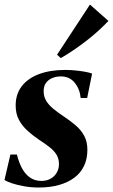

<svg xmlns="http://www.w3.org/2000/svg" viewBox="-29 -826 504 858"><path d="M360.5 -388H331.5Q328 -427 305.2 -455.8Q282.5 -484.5 242.5 -484.5Q222 -484.5 204.5 -477.2Q187 -470 176.5 -455.5Q166 -441 166 -419Q166 -394.5 177.5 -375.5Q189 -356.5 208.8 -340.2Q228.5 -324 252.5 -308Q286 -286 310.2 -264.8Q334.5 -243.5 348 -217.8Q361.5 -192 361.5 -156.5Q361.5 -116 346.5 -84.5Q331.5 -53 303 -31.8Q274.5 -10.5 234.2 0.8Q194 12 143.5 12Q111 12 79.5 6.5Q48 1 24.2 -7Q0.5 -15 -9 -22L17.5 -135.5H46.5Q54 -104.5 67.5 -77.5Q81 -50.5 103 -34Q125 -17.5 156.5 -17.5Q179 -17.5 196.8 -27.2Q214.5 -37 224.5 -54.2Q234.5 -71.5 234.5 -93Q234.5 -116.5 224 -134Q213.5 -151.5 193.5 -167.5Q173.5 -183.5 144 -202.5Q117 -221 93.5 -242.2Q70 -263.5 55.5 -290.8Q41 -318 41 -354.5Q41 -405.5 68.5 -441Q96 -476.5 145.8 -495Q195.5 -513.5 263 -513.5Q285.5 -513.5 309.8 -511Q334 -508.5 353.8 -504.8Q373.5 -501 382.5 -497ZM226 -581.5 373 -805.5 455.5 -732.5Q440 -716 420.2 -697.5Q400.5 -679 378 -660.5Q355.5 -642 331.8 -624.8Q308 -607.5 285.2 -592.5Q262.5 -577.5 242.5 -566.5Z"/></svg>

Font: Merriweather 144pt
Style: Bold Italic
Weight: 700
Italic angle: -7.8°
Version: Version 2.101